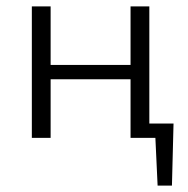

<svg xmlns="http://www.w3.org/2000/svg" viewBox="-20 -433 591 603"><path d="M520 150H475L468 0H390V-184H139V0H80V-413H139V-229H390V-413H449V-45H525Z"/></svg>

Font: Ysabeau Infant Semilight
Style: Regular
Weight: 300
Designer: Christian Thalmann (Catharsis Fonts)
Version: Version 0.003